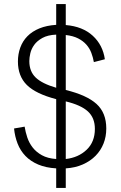

<svg xmlns="http://www.w3.org/2000/svg" viewBox="-20 -818 595 943"><path d="M303 -695Q386 -688 435.5 -642.5Q485 -597 495 -527L441 -513Q437 -536 428.5 -558.5Q420 -581 404 -599Q388 -617 363.5 -629.5Q339 -642 303 -646V-376Q406 -351 454 -307.5Q502 -264 502 -187Q502 -147 488.5 -113Q475 -79 449.5 -53Q424 -27 387 -10.5Q350 6 303 9V105H256V9Q205 6 167.5 -10Q130 -26 105 -52Q80 -78 66.5 -112.5Q53 -147 49 -187L101 -196Q105 -170 114 -143Q123 -116 140.5 -93.5Q158 -71 186 -55.5Q214 -40 256 -37V-331Q156 -357 112 -400.5Q68 -444 68 -516Q68 -552 79.5 -584Q91 -616 114.5 -640Q138 -664 173.5 -678.5Q209 -693 256 -696V-798H303ZM124 -518Q124 -467 155.5 -437Q187 -407 256 -387V-648Q214 -646 188 -631.5Q162 -617 148 -597.5Q134 -578 129 -556.5Q124 -535 124 -518ZM446 -185Q446 -239 412 -270.5Q378 -302 303 -320V-37Q365 -44 405.5 -82.5Q446 -121 446 -185Z"/></svg>

Font: Post Grotesk Light
Style: Light
Weight: 300
Version: Version 1.0